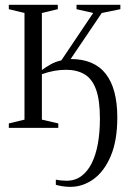

<svg xmlns="http://www.w3.org/2000/svg" viewBox="-20 -522 528 784"><path d="M267 241Q250 241 233.2 238.2Q216.5 235.5 208 232.5V211.5Q216.5 213.5 229.5 214.8Q242.5 216 252 216Q286.5 216 312 197.2Q337.5 178.5 354.5 144.5Q371.5 110.5 379.8 64Q388 17.5 388 -37.5Q388 -113.5 372 -157Q356 -200.5 325 -218.8Q294 -237 249.5 -237Q226.5 -237 202 -232.8Q177.5 -228.5 151 -219V-33.5L218 -18V0H16V-18L80 -33.5V-469L16 -484.5V-502.5H216V-484.5L151 -469V-236Q168 -248.5 187 -259.2Q206 -270 230.5 -275.5L360.5 -469L292.5 -484.5V-502.5H471.5V-484.5L395.5 -469L268.5 -281Q316.5 -281 352.5 -265.8Q388.5 -250.5 412 -220.2Q435.5 -190 447.2 -145.5Q459 -101 459 -42.5Q459 51.5 432.5 114.5Q406 177.5 362.2 209.2Q318.5 241 267 241Z"/></svg>

Font: Merriweather 144pt Light
Style: Regular
Weight: 300
Version: Version 2.100